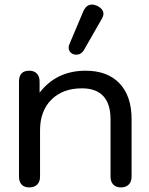

<svg xmlns="http://www.w3.org/2000/svg" viewBox="-20 -809 652 839"><path d="M63 -37V-453Q63 -500 108 -500Q129 -500 141 -487.5Q153 -475 153 -453V-404Q227 -500 354 -500Q450 -500 502.5 -444.5Q555 -389 555 -288V-37Q555 -15 542.5 -2.5Q530 10 509 10Q487 10 475 -2.5Q463 -15 463 -37V-288Q463 -355 431.5 -389Q400 -423 338 -423Q254 -423 204.5 -373.5Q155 -324 155 -240V-37Q155 -15 142.5 -2.5Q130 10 108 10Q86 10 74.5 -2.5Q63 -15 63 -37ZM280 -601Q280 -608 283 -615L343 -757Q356 -789 382 -789Q392 -789 406 -783Q432 -769 432 -749Q432 -739 425 -727L346 -589Q334 -570 313 -570Q306 -570 298 -573Q280 -582 280 -601Z"/></svg>

Font: Kodchasan Medium
Style: Regular
Weight: 500
Designer: Katatrad Aksorn Co.,Ltd.
Foundry: Cadson Demak Co.,Ltd.
Version: Version 1.000; ttfautohint (v1.6)